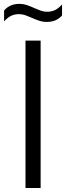

<svg xmlns="http://www.w3.org/2000/svg" viewBox="-56 -944 331 964"><path d="M72 0V-740H148V0ZM179.5 -834Q158 -834 139 -840.5Q120 -847 102.5 -855Q87 -862 71.5 -867.5Q56 -873 40 -873Q16.5 -873 -1.2 -864Q-19 -855 -35.5 -836.5V-891Q-7.5 -924.5 40.5 -924.5Q62 -924.5 81 -917.8Q100 -911 117.5 -903Q133 -896 148.5 -890.5Q164 -885 180 -885Q203.5 -885 221.2 -894Q239 -903 255.5 -921.5V-866.5Q227.5 -834 179.5 -834Z"/></svg>

Font: Encode Sans Condensed Condensed
Style: Regular
Weight: 400
Width: 3
Designer: Multiple Designers
Foundry: Impallari Type
Version: Version 3.000; ttfautohint (v1.8.3) -l 8 -r 50 -G 200 -x 14 